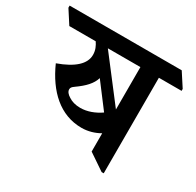

<svg xmlns="http://www.w3.org/2000/svg" viewBox="-191 -781 965 945"><g transform="rotate(30 291.5 -308.5)"><path d="M299 -132C336 -132 372 -143 401 -160V-56L494 7H506V-536H635V-547L585 -624H-52V-612L-3 -536H147C159 -518 169 -498 169 -471C169 -420 123 -377 31 -344C88 -216 177 -132 299 -132ZM216 -536H401V-295ZM178 -232C161 -242 152 -254 152 -266C152 -275 156 -281 169 -290C217 -324 244 -353 255 -389L358 -253C323 -229 284 -214 244 -214C217 -214 194 -221 178 -232Z"/></g></svg>

Font: Noto Serif Devanagari SemiBold
Style: Regular
Weight: 600
Designer: Universal Thirst, Indian Type Foundry and the Monotype Design Team
Foundry: Monotype Imaging Inc.
Version: Version 2.004